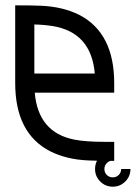

<svg xmlns="http://www.w3.org/2000/svg" viewBox="-20 -599 506 715"><path d="M333 -325.2Q319.8 -478.5 175.8 -502Q140.6 -507.3 107.9 -507.8V-325.2ZM341.3 -0.5Q322.8 -1 309.1 -1.5Q228 -4.9 167 -35.6Q36.6 -102.5 36.6 -289.6V-579.1Q98.6 -579.1 132.8 -577.6Q213.9 -574.2 275.4 -543.5Q405.3 -476.1 405.3 -289.6V-253.9H109.4Q122.1 -105.5 256.8 -79.1Q298.3 -70.8 370.1 -70.8H405.3V0H392.1Q383.8 2 377.9 8.3Q368.7 17.6 368.7 30.3Q368.7 43.5 377.7 52.5Q386.7 61.5 399.9 61.5Q413.1 61.5 422.1 52.5Q431.2 43.5 431.2 30.3H465.8Q465.8 57.6 446.5 76.9Q427.2 96.2 399.9 96.2Q372.6 96.2 353.3 76.9Q334 57.6 334 30.3Q334 13.2 341.3 -0.5Z"/></svg>

Font: Greenwashing Machine
Style: Regular
Weight: 400
Designer: Tup Wanders
Foundry: Free font, DO NOT SELL
Version: Version 1.00;August 10, 2023;FontCreator 11.5.0.2430 64-bit